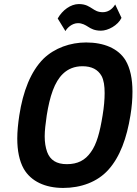

<svg xmlns="http://www.w3.org/2000/svg" viewBox="-20 -917 672 945"><path d="M477 -766C512 -766 560 -792 578 -829L547 -895C530 -867 507 -857 486 -857C461 -857 448 -866 434 -875C419 -884 403 -897 368 -897C328 -897 287 -867 264 -826L302 -764C310 -779 334 -803 364 -803C384 -803 400 -794 414 -785C428 -776 445 -766 477 -766ZM291 8C378 8 459 -21 513 -81C571 -145 604 -238 622 -349C629 -391 632 -430 632 -466C632 -529 621 -581 598 -620C562 -679 491 -708 404 -708C326 -708 249 -681 194 -628C131 -565 93 -467 75 -349C69 -309 65 -271 65 -235C65 -176 75 -125 97 -86C133 -24 203 8 291 8ZM309 -109C258 -109 227 -129 212 -169C204 -192 200 -216 200 -246C200 -274 204 -308 210 -349C225 -443 248 -514 290 -554C315 -578 347 -591 386 -591C431 -591 462 -575 480 -543C491 -522 495 -494 495 -459C495 -428 492 -391 485 -349C472 -268 456 -207 427 -168C399 -128 362 -109 309 -109Z"/></svg>

Font: Arthouse Owned
Style: Bold Italic
Weight: 700
Italic angle: -10°
Designer: Jeremy Tribby
Foundry: Tribby Type
Version: Version 1.000;PS 001.000;hotconv 1.0.88;makeotf.lib2.5.64775